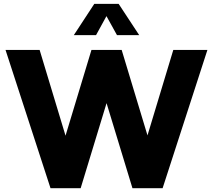

<svg xmlns="http://www.w3.org/2000/svg" viewBox="-20 -997 1128 1017"><path d="M841.3 0H681.6L544.4 -450.7L407.2 0H247.6L9.3 -732.4H189.9L327.1 -278.3L464.4 -732.4H624.5L761.2 -279.8L897.9 -732.4H1078.6ZM717.3 -811H599.6L543.9 -911.6L488.8 -811H371.1L479.5 -976.6H608.4Z"/></svg>

Font: Kumbh Sans ExtraBold
Style: Regular
Weight: 800
Version: Version 1.005